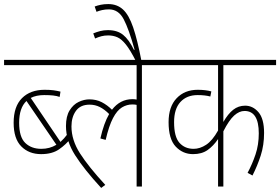

<svg xmlns="http://www.w3.org/2000/svg" viewBox="-20 -916 1376 943"><path d="M0 -622H285V-596H0ZM328 -237Q304 -206 270 -182.5Q236 -159 182 -159Q122 -159 84.5 -197Q47 -235 47 -313Q47 -393 88 -434Q129 -475 199 -475Q226 -475 243.5 -472.5Q261 -470 277 -466L273 -440Q259 -445 241 -447Q223 -449 197 -449Q158 -449 131 -435L277 -219Q295 -235 312 -258ZM74 -313Q74 -243 104 -214Q134 -185 183 -185Q224 -185 257 -205L110 -420Q74 -386 74 -313Z M257 -596V-622H774V-596H677V0H651V-401Q642 -403 630 -403Q603 -403 579 -388.5Q555 -374 535 -336Q515 -298 499 -229L473 -236Q490 -311 516 -356Q493 -379 470 -390.5Q447 -402 420 -402Q375 -402 353 -371.5Q331 -341 331 -295Q331 -228 373 -162.5Q415 -97 497 -8L477 7Q394 -83 349 -153.5Q304 -224 304 -297Q304 -345 322 -374Q340 -403 366.5 -415.5Q393 -428 419 -428Q453 -428 480 -414Q507 -400 530 -377Q570 -429 631 -429Q641 -429 651 -427V-596Z M648 -615Q620 -670 598.5 -697Q577 -724 556.5 -733Q536 -742 511 -742Q493 -742 478 -738Q463 -734 447 -727L438 -752Q455 -759 472.5 -763.5Q490 -768 510 -768Q556 -768 584.5 -745Q613 -722 638 -671L641 -672Q613 -773 587.5 -821.5Q562 -870 515 -870Q497 -870 481.5 -866.5Q466 -863 454 -858L445 -884Q458 -889 474.5 -892.5Q491 -896 512 -896Q555 -896 584 -869.5Q613 -843 634 -781.5Q655 -720 675 -615Z M1336 -596H1077V-317Q1100 -357 1125.5 -377Q1151 -397 1184 -397Q1222 -397 1249.5 -365Q1277 -333 1277 -263Q1277 -203 1260.5 -152Q1244 -101 1220 -54L1196 -67Q1219 -110 1235 -157.5Q1251 -205 1251 -261Q1251 -371 1181 -371Q1155 -371 1130 -348.5Q1105 -326 1077 -271V0H1051V-233Q1028 -199 999.5 -179Q971 -159 928 -159Q878 -159 843 -196Q808 -233 808 -316Q808 -392 847.5 -433.5Q887 -475 951 -475Q970 -475 987 -473Q1004 -471 1018 -467L1013 -442Q987 -449 951 -449Q897 -449 866 -415Q835 -381 835 -316Q835 -244 861.5 -214.5Q888 -185 931 -185Q962 -185 992.5 -205Q1023 -225 1051 -275V-596H761V-622H1336Z"/></svg>

Font: Noto Sans Devanagari UI Condensed Thin
Style: Regular
Weight: 100
Width: 3
Designer: Jelle Bosma - Monotype Design Team
Foundry: Monotype Imaging Inc.
Version: Version 2.004; ttfautohint (v1.8.4.7-5d5b)